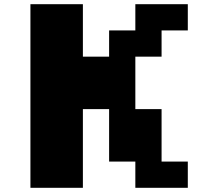

<svg xmlns="http://www.w3.org/2000/svg" viewBox="-20 -895 1040 915"><path d="M125 -875H375V-625H500V-750H625V-875H875V-750H750V-625H625V-375H750V-125H875V0H625V-125H500V-375H375V0H125Z"/></svg>

Font: Dogica
Style: Bold
Weight: 700
Monospace: yes
Designer: Roberto Mocci
Version: Version 001.000